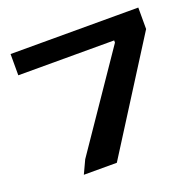

<svg xmlns="http://www.w3.org/2000/svg" viewBox="-108 -701 832 815"><g transform="rotate(-20 308.5 -294.0)"><path d="M137 0 165 -60 453 -482V-492H20V-588H597V-491L286 0Z"/></g></svg>

Font: Goldman
Style: Regular
Weight: 400
Designer: Jaikishan Patel
Version: Version 1.000; ttfautohint (v1.8.3)